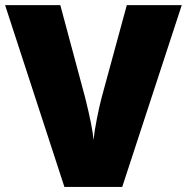

<svg xmlns="http://www.w3.org/2000/svg" viewBox="-20 -734 734 754"><path d="M478 -713.9H693.8L460 0H232.9L0 -713.9H216.8L314 -352.1Q344.2 -231.4 347.2 -184.1Q350.6 -218.3 360.8 -269.5Q371.1 -320.8 378.9 -350.1Z"/></svg>

Font: Sahel Black FD
Style: Black-FD
Weight: 900
Foundry: Saber Rastikerdar (saber.rastikerdar@gmail.com)
Version: Version 3.3.1